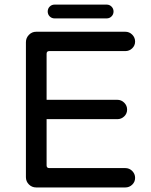

<svg xmlns="http://www.w3.org/2000/svg" viewBox="-20 -822 663 843"><path d="M93.8 -43.9V-636.7Q93.8 -655.3 106.9 -668.9Q120.1 -682.6 138.7 -682.6H530.3Q547.9 -682.6 560.5 -669.9Q573.2 -657.2 573.2 -639.6Q573.2 -622.1 560.5 -609.9Q547.9 -597.7 530.3 -597.7H196.3Q184.6 -597.7 184.6 -585.9V-383.8H495.1Q512.7 -383.8 525.4 -371.1Q538.1 -358.4 538.1 -340.8Q538.1 -323.2 525.4 -311Q512.7 -298.8 495.1 -298.8H184.6V-95.7Q184.6 -84 196.3 -84H530.3Q547.9 -84 560.5 -71.3Q573.2 -58.6 573.2 -41Q573.2 -23.4 560.5 -11.2Q547.9 1 530.3 1H138.7Q120.1 1 106.9 -12.2Q93.8 -25.4 93.8 -43.9ZM219.7 -801.8H448.2Q460.9 -801.8 469.7 -793Q478.5 -784.2 478.5 -771.5Q478.5 -758.8 469.7 -750Q460.9 -741.2 448.2 -741.2H219.7Q207 -741.2 198.2 -750Q189.5 -758.8 189.5 -771.5Q189.5 -784.2 198.2 -793Q207 -801.8 219.7 -801.8Z"/></svg>

Font: jf-openhuninn-2.0
Style: Regular
Weight: 400
Designer: [Kosugi Maru]
Designed by MOTOYA      

[Varela Round]
Joe Prince (Latin component); Avraham Cornfeld (Hebrew component)
Foundry: justfont CO.,LTD.
Version: 2.0